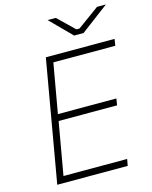

<svg xmlns="http://www.w3.org/2000/svg" viewBox="-131 -982 844 1066"><g transform="rotate(-15 291.5 -448.5)"><path d="M63 0H468L475 -38H109L162 -340H498L504 -378H168L218 -662H574L580 -700H185ZM368 -776H422L583 -897H532L407 -806H389L295 -897H248Z"/></g></svg>

Font: Fixel Display ExtraLight
Style: Italic
Weight: 200
Italic angle: -10°
Designer: AlfaBravo + MacPaw
Foundry: Kyrylo Tkachov, Marchela Mozhyna, Serhii Makarenko, Maria Weinstein, Zakhar Kryvoshyya
Version: Version 1.210;Glyphs 3.2 (3217)